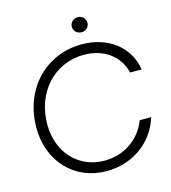

<svg xmlns="http://www.w3.org/2000/svg" viewBox="-130 -1002 994 1118"><g transform="rotate(-15 367.5 -443.0)"><path d="M375 11.7C529.3 11.7 660.2 -78.6 705.6 -225.1H636.2C594.7 -115.2 493.7 -50.3 378.9 -50.3C222.2 -50.3 109.9 -171.4 109.9 -339.4C109.9 -536.6 244.1 -677.2 419.9 -677.2C536.1 -677.2 628.4 -614.7 654.3 -507.8H724.1C700.2 -651.4 580.1 -739.3 423.3 -739.3C207 -739.3 43.5 -571.8 43.5 -336.9C43.5 -134.3 182.1 11.7 375 11.7ZM395 -852.5C395 -827.1 416 -807.1 442.4 -807.1C468.8 -807.1 489.3 -827.1 489.3 -852.5C489.3 -877.9 468.8 -897.9 442.4 -897.9C416 -897.9 395 -877.9 395 -852.5Z"/></g></svg>

Font: Guggenheim Sans Display Light
Style: Italic
Weight: 300
Italic angle: -7°
Designer: Modified by Tom Baber under direction of Pentagram Design 2023
Foundry: rsms
Version: Version 1.001;Glyphs 3.1.2 (3151)